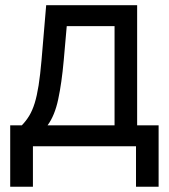

<svg xmlns="http://www.w3.org/2000/svg" viewBox="-20 -566 653 743"><path d="M19.5 156.7V-81.1H64.5Q81.1 -98.1 93.3 -118.4Q105.5 -138.7 114.3 -167Q123 -195.3 129.4 -235.6Q135.7 -275.9 140.6 -332L158.7 -545.9H510.7V-81.1H593.8V156.7H506.3V0H107.4V156.7ZM164.1 -81.1H423.3V-464.8H238.3L226.6 -332Q218.8 -245.1 205.3 -181.9Q191.9 -118.7 164.1 -81.1Z"/></svg>

Font: Inter Variable
Style: Regular
Weight: 400
Designer: Rasmus Andersson
Foundry: rsms
Version: Version 4.001;git-9221beed3